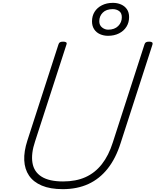

<svg xmlns="http://www.w3.org/2000/svg" viewBox="-20 -1307 1090 1346"><path d="M420 19Q332 19 273 -6Q214 -31 183.5 -76Q153 -121 150 -183Q147 -245 172 -322L390 -996Q393 -1006 400 -1010.5Q407 -1015 423 -1015Q437 -1015 443.5 -1010.5Q450 -1006 446 -995L226 -316Q197 -230 207.5 -166Q218 -102 271.5 -68.5Q325 -35 422 -35Q512 -35 579 -65Q646 -95 694 -156Q742 -217 771 -309L993 -996Q996 -1006 1003 -1010.5Q1010 -1015 1026 -1015Q1055 -1015 1049 -995L826 -305Q792 -197 735 -125Q678 -53 599.5 -17Q521 19 420 19ZM737 -1056Q707 -1056 681 -1067.5Q655 -1079 640 -1102Q625 -1125 625 -1157Q625 -1195 643 -1224Q661 -1253 694.5 -1270Q728 -1287 772 -1287Q803 -1287 829 -1275.5Q855 -1264 870 -1242Q885 -1220 885 -1187Q885 -1149 866.5 -1119.5Q848 -1090 814.5 -1073Q781 -1056 737 -1056ZM738 -1099Q783 -1099 808.5 -1124.5Q834 -1150 834 -1186Q834 -1216 815 -1229.5Q796 -1243 770 -1243Q725 -1243 700.5 -1218.5Q676 -1194 676 -1158Q676 -1130 695.5 -1114.5Q715 -1099 738 -1099Z"/></svg>

Font: Playwrite RO ExtraLight
Style: Regular
Weight: 250
Version: Version 1.002